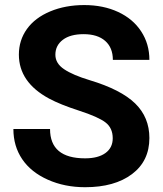

<svg xmlns="http://www.w3.org/2000/svg" viewBox="-20 -741 655 770"><path d="M432.1 -186.5Q432.1 -228 402.8 -250.2Q373.5 -272.5 297.4 -297.1Q221.2 -321.8 176.8 -345.7Q55.7 -411.1 55.7 -522Q55.7 -579.6 88.1 -624.8Q120.6 -669.9 181.4 -695.3Q242.2 -720.7 317.9 -720.7Q394 -720.7 453.6 -693.1Q513.2 -665.5 546.1 -615.2Q579.1 -564.9 579.1 -501H432.6Q432.6 -549.8 401.9 -576.9Q371.1 -604 315.4 -604Q261.7 -604 231.9 -581.3Q202.1 -558.6 202.1 -521.5Q202.1 -486.8 237.1 -463.4Q272 -439.9 339.8 -419.4Q464.8 -381.8 522 -326.2Q579.1 -270.5 579.1 -187.5Q579.1 -95.2 509.3 -42.7Q439.5 9.8 321.3 9.8Q239.3 9.8 171.9 -20.3Q104.5 -50.3 69.1 -102.5Q33.7 -154.8 33.7 -223.6H180.7Q180.7 -106 321.3 -106Q373.5 -106 402.8 -127.2Q432.1 -148.4 432.1 -186.5Z"/></svg>

Font: RobotoDraft
Style: Bold
Weight: 700
Version: Version 2.001150; 2014